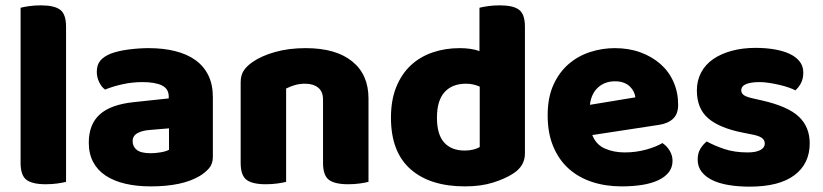

<svg xmlns="http://www.w3.org/2000/svg" viewBox="-20 -681 3078 718"><path d="M151 8Q101 8 79 -8.5Q57 -25 57 -72V-652Q68 -655 88.5 -658Q109 -661 133 -661Q183 -661 205 -644.5Q227 -628 227 -581V-1Q216 2 195.5 5Q175 8 151 8Z M544 -108Q561 -108 581.5 -111.5Q602 -115 612 -121V-201L540 -195Q512 -193 494 -183Q476 -173 476 -153Q476 -133 491.5 -120.5Q507 -108 544 -108ZM536 -501Q590 -501 634.5 -490Q679 -479 710.5 -456.5Q742 -434 759 -399.5Q776 -365 776 -318V-94Q776 -68 761.5 -51.5Q747 -35 727 -23Q662 16 544 16Q491 16 448.5 6Q406 -4 375.5 -24Q345 -44 328.5 -75Q312 -106 312 -147Q312 -216 353 -253Q394 -290 480 -299L611 -313V-320Q611 -349 585.5 -361.5Q560 -374 512 -374Q475 -374 438.5 -366Q402 -358 373 -346Q360 -355 351 -373.5Q342 -392 342 -412Q342 -438 354.5 -453.5Q367 -469 393 -480Q422 -491 461.5 -496Q501 -501 536 -501Z M1358 -1Q1347 2 1326.5 5Q1306 8 1282 8Q1232 8 1210 -8.5Q1188 -25 1188 -72V-308Q1188 -339 1169.5 -353.5Q1151 -368 1121 -368Q1101 -368 1083.5 -363Q1066 -358 1050 -350V-1Q1039 2 1018.5 5Q998 8 974 8Q924 8 902 -8.5Q880 -25 880 -72V-373Q880 -400 891.5 -417Q903 -434 923 -448Q957 -472 1008.5 -486.5Q1060 -501 1123 -501Q1236 -501 1297 -451.5Q1358 -402 1358 -313Z M1699 -501Q1742 -501 1773 -490V-652Q1784 -655 1804.5 -658Q1825 -661 1849 -661Q1899 -661 1921 -644.5Q1943 -628 1943 -581V-107Q1943 -60 1899 -32Q1870 -13 1824.5 1.5Q1779 16 1719 16Q1588 16 1515 -48.5Q1442 -113 1442 -241Q1442 -307 1462 -356Q1482 -405 1516.5 -437Q1551 -469 1598 -485Q1645 -501 1699 -501ZM1774 -357Q1763 -362 1750 -365Q1737 -368 1723 -368Q1671 -368 1642.5 -336.5Q1614 -305 1614 -241Q1614 -178 1641 -148Q1668 -118 1718 -118Q1736 -118 1751 -122Q1766 -126 1774 -131Z M2195 -176Q2209 -140 2242 -125.5Q2275 -111 2316 -111Q2358 -111 2396 -121.5Q2434 -132 2457 -146Q2473 -136 2484 -118Q2495 -100 2495 -80Q2495 -55 2481 -37Q2467 -19 2441.5 -7Q2416 5 2381 10.5Q2346 16 2304 16Q2245 16 2194.5 -0.5Q2144 -17 2107 -50Q2070 -83 2049 -133Q2028 -183 2028 -250Q2028 -316 2049.5 -363.5Q2071 -411 2106.5 -441.5Q2142 -472 2187 -486.5Q2232 -501 2279 -501Q2332 -501 2375.5 -485Q2419 -469 2450.5 -441Q2482 -413 2499 -374Q2516 -335 2516 -289Q2516 -255 2497 -237Q2478 -219 2444 -214ZM2280 -377Q2242 -377 2216.5 -354Q2191 -331 2186 -289L2356 -317Q2355 -327 2350 -337.5Q2345 -348 2336 -357Q2327 -366 2313 -371.5Q2299 -377 2280 -377Z M3008 -145Q3008 -69 2951 -26Q2894 17 2783 17Q2741 17 2705 11Q2669 5 2643.5 -7.5Q2618 -20 2603.5 -39Q2589 -58 2589 -84Q2589 -108 2599 -124.5Q2609 -141 2623 -152Q2652 -136 2689.5 -123.5Q2727 -111 2776 -111Q2807 -111 2823.5 -120Q2840 -129 2840 -144Q2840 -158 2828 -166Q2816 -174 2788 -179L2758 -185Q2671 -202 2628.5 -238.5Q2586 -275 2586 -343Q2586 -380 2602 -410Q2618 -440 2647 -460Q2676 -480 2716.5 -491Q2757 -502 2806 -502Q2843 -502 2875.5 -496.5Q2908 -491 2932 -480Q2956 -469 2970 -451.5Q2984 -434 2984 -410Q2984 -387 2975.5 -370.5Q2967 -354 2954 -343Q2946 -348 2930 -353.5Q2914 -359 2895 -363.5Q2876 -368 2856.5 -371Q2837 -374 2821 -374Q2788 -374 2770 -366.5Q2752 -359 2752 -343Q2752 -332 2762 -325Q2772 -318 2800 -312L2831 -305Q2927 -283 2967.5 -244.5Q3008 -206 3008 -145Z"/></svg>

Font: Baloo Thambi 2 ExtraBold
Style: Regular
Weight: 800
Designer: Aadarsh Rajan and Ek Type
Foundry: Ek Type
Version: Version 1.640;hotconv 1.0.111;makeotfexe 2.5.65597; ttfautoh